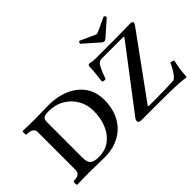

<svg xmlns="http://www.w3.org/2000/svg" viewBox="-136 -1267 1675 1675"><g transform="rotate(-45 701.5 -429.0)"><path d="M41 3Q36 3 34 -8Q32 -19 34 -30.5Q36 -42 41 -42Q120 -42 120 -99V-567Q120 -621 36 -621Q31 -621 29.5 -632Q28 -643 29.5 -654.5Q31 -666 36 -666Q108 -663 179 -663Q223 -663 267 -664.5Q311 -666 355 -666Q432 -666 499.5 -646Q567 -626 619 -587Q671 -548 700.5 -490Q730 -432 730 -355Q730 -246 686.5 -165.5Q643 -85 563.5 -41Q484 3 377 3Q328 3 278.5 1.5Q229 0 179 0Q110 0 41 3ZM344 -35Q423 -35 479.5 -76.5Q536 -118 566 -190Q596 -262 596 -352Q596 -428 560.5 -490.5Q525 -553 461.5 -590.5Q398 -628 315 -628Q271 -628 254.5 -616Q238 -604 238 -571V-133Q238 -77 260.5 -56Q283 -35 344 -35ZM1373 14Q1367 13 1357.5 11.5Q1348 10 1335 9Q1304 5 1232.5 2.5Q1161 0 1051 0H832Q798 0 798 -24Q798 -36 806 -47L1240 -617L1236 -625H967Q949 -625 938.5 -617Q928 -609 920 -598Q913 -587 904 -569.5Q895 -552 885 -528Q872 -494 868 -479Q867 -474 857 -473.5Q847 -473 837.5 -476Q828 -479 828 -485Q843 -601 843 -648Q843 -671 863 -671Q874 -668 891.5 -665.5Q909 -663 922 -663H1170Q1217 -663 1263.5 -664Q1310 -665 1356 -666Q1388 -666 1388 -650Q1388 -637 1376 -622L960 -49L964 -42Q1027 -42 1087 -42.5Q1147 -43 1195.5 -44.5Q1244 -46 1271 -48Q1297 -50 1339 -122Q1349 -139 1355.5 -152Q1362 -165 1364 -173Q1366 -177 1376 -176Q1386 -175 1395.5 -170.5Q1405 -166 1403 -161Q1393 -119 1387 -81Q1381 -43 1381 -9Q1381 11 1373 14ZM1090 -715Q1079 -715 1066 -726L928 -848Q923 -853 930 -863.5Q937 -874 941 -872L1072 -812Q1082 -807 1090 -807Q1098 -807 1108 -812L1238 -872Q1243 -874 1250.5 -863.5Q1258 -853 1253 -848L1115 -726Q1102 -715 1090 -715Z"/></g></svg>

Font: Junicode
Style: Bold
Weight: 700
Designer: Peter S. Baker
Version: Version 2.100; ttfautohint (v1.8.4)